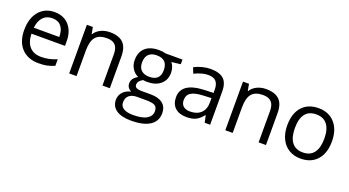

<svg xmlns="http://www.w3.org/2000/svg" viewBox="-54 -1145 3606 1985"><g transform="rotate(20 1748.5 -152.5)"><path d="M312 9.8Q193.4 9.8 124.8 -62.5Q56.2 -134.8 56.2 -263.2Q56.2 -392.6 119.9 -468.8Q183.6 -544.9 291 -544.9Q391.6 -544.9 450.2 -478.8Q508.8 -412.6 508.8 -304.2V-252.9H140.1Q142.6 -158.7 187.7 -109.9Q232.9 -61 314.9 -61Q401.4 -61 485.8 -97.2V-24.9Q442.9 -6.3 404.5 1.7Q366.2 9.8 312 9.8ZM290 -477.1Q225.6 -477.1 187.3 -435.1Q148.9 -393.1 142.1 -318.8H421.9Q421.9 -395.5 387.7 -436.3Q353.5 -477.1 290 -477.1Z M1013.2 0V-346.2Q1013.2 -411.6 983.4 -443.8Q953.6 -476.1 890.1 -476.1Q806.2 -476.1 767.1 -430.7Q728 -385.3 728 -280.8V0H647V-535.2H712.9L726.1 -461.9H730Q754.9 -501.5 799.8 -523.2Q844.7 -544.9 899.9 -544.9Q996.6 -544.9 1045.4 -498.3Q1094.2 -451.7 1094.2 -349.1V0Z M1698.7 -535.2V-483.9L1599.6 -472.2Q1613.3 -455.1 1624 -427.5Q1634.8 -399.9 1634.8 -365.2Q1634.8 -286.6 1581.1 -239.7Q1527.3 -192.9 1433.6 -192.9Q1409.7 -192.9 1388.7 -196.8Q1336.9 -169.4 1336.9 -127.9Q1336.9 -106 1355 -95.5Q1373 -85 1417 -85H1511.7Q1598.6 -85 1645.3 -48.3Q1691.9 -11.7 1691.9 58.1Q1691.9 147 1620.6 193.6Q1549.3 240.2 1412.6 240.2Q1307.6 240.2 1250.7 201.2Q1193.8 162.1 1193.8 90.8Q1193.8 42 1225.1 6.3Q1256.3 -29.3 1313 -42Q1292.5 -51.3 1278.6 -70.8Q1264.6 -90.3 1264.6 -116.2Q1264.6 -145.5 1280.3 -167.5Q1295.9 -189.5 1329.6 -210Q1288.1 -227.1 1262 -268.1Q1235.8 -309.1 1235.8 -361.8Q1235.8 -449.7 1288.6 -497.3Q1341.3 -544.9 1438 -544.9Q1480 -544.9 1513.7 -535.2ZM1272 89.8Q1272 133.3 1308.6 155.8Q1345.2 178.2 1413.6 178.2Q1515.6 178.2 1564.7 147.7Q1613.8 117.2 1613.8 64.9Q1613.8 21.5 1586.9 4.6Q1560.1 -12.2 1485.8 -12.2H1388.7Q1333.5 -12.2 1302.7 14.2Q1272 40.5 1272 89.8ZM1315.9 -363.8Q1315.9 -307.6 1347.7 -278.8Q1379.4 -250 1436 -250Q1554.7 -250 1554.7 -365.2Q1554.7 -485.8 1434.6 -485.8Q1377.4 -485.8 1346.7 -455.1Q1315.9 -424.3 1315.9 -363.8Z M2137.7 0 2121.6 -76.2H2117.7Q2077.6 -25.9 2037.8 -8.1Q1998 9.8 1938.5 9.8Q1858.9 9.8 1813.7 -31.2Q1768.6 -72.3 1768.6 -147.9Q1768.6 -310.1 2027.8 -317.9L2118.7 -320.8V-354Q2118.7 -417 2091.6 -447Q2064.5 -477.1 2004.9 -477.1Q1938 -477.1 1853.5 -436L1828.6 -498Q1868.2 -519.5 1915.3 -531.7Q1962.4 -543.9 2009.8 -543.9Q2105.5 -543.9 2151.6 -501.5Q2197.8 -459 2197.8 -365.2V0ZM1954.6 -57.1Q2030.3 -57.1 2073.5 -98.6Q2116.7 -140.1 2116.7 -214.8V-263.2L2035.6 -259.8Q1939 -256.3 1896.2 -229.7Q1853.5 -203.1 1853.5 -147Q1853.5 -103 1880.1 -80.1Q1906.7 -57.1 1954.6 -57.1Z M2731 0V-346.2Q2731 -411.6 2701.2 -443.8Q2671.4 -476.1 2607.9 -476.1Q2523.9 -476.1 2484.9 -430.7Q2445.8 -385.3 2445.8 -280.8V0H2364.7V-535.2H2430.7L2443.8 -461.9H2447.8Q2472.7 -501.5 2517.6 -523.2Q2562.5 -544.9 2617.7 -544.9Q2714.4 -544.9 2763.2 -498.3Q2812 -451.7 2812 -349.1V0Z M3440.4 -268.1Q3440.4 -137.2 3374.5 -63.7Q3308.6 9.8 3192.4 9.8Q3120.6 9.8 3064.9 -23.9Q3009.3 -57.6 2979 -120.6Q2948.7 -183.6 2948.7 -268.1Q2948.7 -398.9 3014.2 -471.9Q3079.6 -544.9 3195.8 -544.9Q3308.1 -544.9 3374.3 -470.2Q3440.4 -395.5 3440.4 -268.1ZM3032.7 -268.1Q3032.7 -165.5 3073.7 -111.8Q3114.7 -58.1 3194.3 -58.1Q3273.9 -58.1 3315.2 -111.6Q3356.4 -165 3356.4 -268.1Q3356.4 -370.1 3315.2 -423.1Q3273.9 -476.1 3193.4 -476.1Q3113.8 -476.1 3073.2 -423.8Q3032.7 -371.6 3032.7 -268.1Z"/></g></svg>

Font: f0_25643 
Style: Regular
Weight: 400
Foundry: Ascender Corporation
Version: Version 1.10